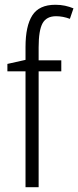

<svg xmlns="http://www.w3.org/2000/svg" viewBox="-20 -785 328 805"><path d="M237 -486H142V0H87V-486H11V-517L87 -534V-588Q87 -676 115.5 -720.5Q144 -765 212 -765Q234 -765 252.5 -761Q271 -757 288 -750L273 -706Q244 -717 215 -717Q175 -717 158.5 -687.5Q142 -658 142 -586V-532H237Z"/></svg>

Font: Noto Sans Lao Looped Condensed Light
Style: Regular
Weight: 300
Width: 3
Designer: Mark Frömberg, Ben Mitchell
Foundry: The Fontpad Ltd
Version: Version 1.002; ttfautohint (v1.8.4.7-5d5b)